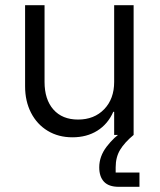

<svg xmlns="http://www.w3.org/2000/svg" viewBox="-20 -520 615 740"><path d="M259.2 9.2Q205 9.2 163.8 -15.8Q122.5 -40.8 99.6 -85.4Q76.7 -130 76.7 -187.5V-500H151.7V-204.2Q151.7 -136.7 185.8 -97.9Q220 -59.2 280.8 -59.2Q343.3 -59.2 381.7 -99.2Q420 -139.2 420 -204.2V-500H495V0H420V-89.2H416.7Q395.8 -41.7 355 -16.2Q314.2 9.2 259.2 9.2ZM437.5 200Q399.2 200 380.8 180.4Q362.5 160.8 362.5 125Q362.5 82.5 391.2 45Q420 7.5 453.3 -13.3L495 0Q460 29.2 442.9 57.5Q425.8 85.8 425.8 125V145H517.5V200Z"/></svg>

Font: Funnel Sans Light
Style: Regular
Weight: 300
Designer: NORD ID, Kristian Moeller
Foundry: Dicotype
Version: Version 1.000